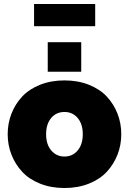

<svg xmlns="http://www.w3.org/2000/svg" viewBox="-20 -944 654 974"><path d="M152.8 -811V-923.8H462.9V-811ZM222.2 -580.1V-730H392.1V-580.1ZM19 -263.2Q19 -318.4 38.1 -367.2Q57.1 -416 92.3 -453.9Q127.4 -491.7 183.1 -513.9Q238.8 -536.1 307.1 -536.1Q375.5 -536.1 431.2 -513.9Q486.8 -491.7 522 -453.9Q557.1 -416 576.2 -367.2Q595.2 -318.4 595.2 -263.2Q595.2 -208.5 576.2 -159.7Q557.1 -110.8 522 -72.8Q486.8 -34.7 431.2 -12.5Q375.5 9.8 307.1 9.8Q238.8 9.8 183.1 -12.5Q127.4 -34.7 92.3 -72.8Q57.1 -110.8 38.1 -159.7Q19 -208.5 19 -263.2ZM307.1 -376Q265.6 -376 239.7 -345.5Q213.9 -314.9 213.9 -263.2Q213.9 -211.4 240 -180.7Q266.1 -149.9 307.1 -149.9Q348.1 -149.9 374 -180.7Q399.9 -211.4 399.9 -263.2Q399.9 -314.9 374 -345.5Q348.1 -376 307.1 -376Z"/></svg>

Font: Rawline Black
Style: Regular
Weight: 900
Designer: Matt McInerney, Pablo Impallari, Rodrigo Fuenzalida
Foundry: Matt McInerney, Pablo Impallari, Rodrigo Fuenzalida
Version: Version 4.020;PS 004.020;hotconv 1.0.88;makeotf.lib2.5.64775